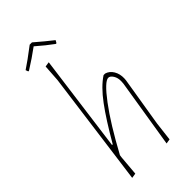

<svg xmlns="http://www.w3.org/2000/svg" viewBox="-259 -896 963 963"><g transform="rotate(-45 223.0 -414.0)"><path d="M70 -742 65 -756Q102 -780 170 -832H186Q238 -787 278 -756L270 -742H265Q225 -771 178 -812Q131 -777 75 -742ZM335 -462Q359 -455 373 -431.5Q387 -408 386 -377L385 -364L342 -101L330 0L305 4L364 -361L365 -376Q366 -401 355 -418.5Q344 -436 331 -436Q305 -436 241 -351Q177 -266 98 -120L96 -106L87 0L61 4L143 -608L149 -698L175 -702L106 -184H111Q175 -295 225 -362.5Q275 -430 324 -462Z"/></g></svg>

Font: Alegreya Sans Thin
Style: Italic
Weight: 100
Italic angle: -7°
Designer: Juan Pablo del Peral
Foundry: Huerta Tipografica
Version: Version 2.007